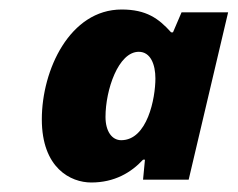

<svg xmlns="http://www.w3.org/2000/svg" viewBox="-20 -740 500 404"><path d="M172 -356C221 -356 256 -377 281 -404H285L281 -362H377L460 -714H362L344 -672H340C314 -701 288 -720 236 -720C127 -720 68 -593 68 -489C68 -386 129 -356 172 -356ZM235 -445C216 -445 202 -463 202 -494C202 -551 229 -631 272 -631C297 -631 307 -604 307 -575C307 -533 290 -445 235 -445Z"/></svg>

Font: Noto Sans UI Black
Style: Italic
Weight: 900
Italic angle: -372°
Designer: Monotype Design Team
Foundry: Monotype Imaging Inc.
Version: Version 1.901